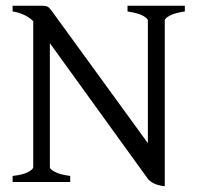

<svg xmlns="http://www.w3.org/2000/svg" viewBox="-20 -635 689 670"><path d="M625 -595Q590 -590 572.5 -580.5Q555 -571 555 -564V-16L496 -35V-564Q496 -570 480 -579.5Q464 -589 425 -595V-615H625ZM555 15Q530 12 516 4.5Q502 -3 496 -11L116 -537Q97 -565 74 -578Q51 -591 24 -595V-615H128Q143 -615 150 -609Q157 -603 175 -577L497 -134Q504 -124 517.5 -106Q531 -88 543 -73.5Q555 -59 555 -59ZM24 0V-21Q61 -25 78.5 -35Q96 -45 96 -51V-584L154 -597V-51Q154 -45 171 -35.5Q188 -26 225 -21V0Z"/></svg>

Font: ChillKai
Style: Regular
Weight: 400
Designer: ChillType
Foundry: 寒蝉字型
Version: Version 2.000